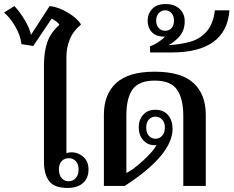

<svg xmlns="http://www.w3.org/2000/svg" viewBox="-82 -918 1153 948"><path d="M135 -120V-596Q135 -660 151 -708Q167 -756 211 -795Q208 -803 196.5 -811.5Q185 -820 173 -826L82 -691L24 -700Q19 -744 -7 -788Q-33 -832 -62 -856L-11 -888Q16 -860 40.5 -818.5Q65 -777 71 -746L163 -888Q206 -884 253.5 -855.5Q301 -827 318 -797Q279 -765 262.5 -723.5Q246 -682 246 -640V-162Q257 -166 273 -166Q303 -166 329 -144Q355 -122 355 -81Q355 -38 327.5 -14Q300 10 252 10Q186 10 160.5 -24Q135 -58 135 -120ZM306 -81Q306 -108 292 -122.5Q278 -137 257 -137Q236 -137 222.5 -122.5Q209 -108 209 -81Q209 -54 222.5 -38.5Q236 -23 257 -23Q278 -23 292 -38.5Q306 -54 306 -81Z M431 -352Q431 -452 491.5 -508Q552 -564 682 -564Q813 -564 873.5 -508Q934 -452 934 -352V0H823V-345Q823 -431 792 -475.5Q761 -520 682 -520Q604 -520 573 -477Q542 -434 542 -349V-64Q573 -78 624.5 -125Q676 -172 691 -202Q688 -201 682 -201Q647 -201 625 -226Q603 -251 603 -289Q603 -327 625 -351.5Q647 -376 685 -376Q726 -376 748 -349.5Q770 -323 770 -282Q770 -153 534 0H431ZM732 -288Q732 -314 718.5 -328Q705 -342 686 -342Q666 -342 653 -328Q640 -314 640 -288Q640 -262 653 -247.5Q666 -233 686 -233Q705 -233 718.5 -247.5Q732 -262 732 -288Z M659 -690Q675 -694 697.5 -708.5Q720 -723 732 -737Q688 -737 667.5 -759.5Q647 -782 647 -815Q647 -850 669.5 -874Q692 -898 736 -898Q780 -898 805 -874Q830 -850 830 -813Q830 -767 803.5 -737.5Q777 -708 749 -695Q816 -699 862.5 -713.5Q909 -728 940 -764.5Q971 -801 979 -867H1051Q1035 -659 765 -659H659ZM777 -816Q777 -839 765 -853Q753 -867 733 -867Q714 -867 701.5 -852.5Q689 -838 689 -816Q689 -794 701.5 -780Q714 -766 733 -766Q753 -766 765 -779.5Q777 -793 777 -816Z"/></svg>

Font: Trirong Medium
Style: Regular
Weight: 500
Designer: Katatrad Team
Foundry: CadsonDemak
Version: Version 1.001